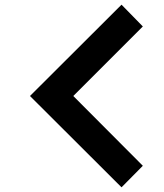

<svg xmlns="http://www.w3.org/2000/svg" viewBox="-20 -777 700 820"><path d="M499 -757 590 -664 293 -367 590 -69 499 23 108 -367Z"/></svg>

Font: SUITE ExtraBold
Style: Regular
Weight: 800
Designer: Sun
Foundry: Sun
Version: Version 2.040